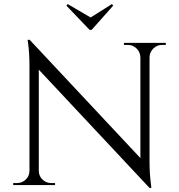

<svg xmlns="http://www.w3.org/2000/svg" viewBox="-20 -911 881 945"><path d="M431 -764H421L307 -883L313 -891L426 -825L531 -891L537 -883ZM778 -690Q753 -690 735 -672.5Q717 -655 716 -630V-114Q716 -56 723 -4L725 14H716L171 -568V-70Q171 -45 189 -27.5Q207 -10 232 -10H251V0H45V-10H64Q89 -10 107 -27.5Q125 -45 125 -71V-590Q125 -651 118 -699L116 -715H126L671 -133V-629Q670 -655 652 -672.5Q634 -690 609 -690H590V-700H796V-690Z"/></svg>

Font: Cinzel Decorative
Style: Regular
Weight: 400
Designer: Natanael Gama
Version: Version 1.001;PS 001.001;hotconv 1.0.56;makeotf.lib2.0.21325